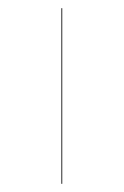

<svg xmlns="http://www.w3.org/2000/svg" viewBox="-20 -459 302 469"><path d="M130 -439H132V-10H130Z"/></svg>

Font: FiraGO Two
Style: Regular
Weight: 100
Designer: bBox Type
Foundry: bBox Type GmbH
Version: Version 1.001